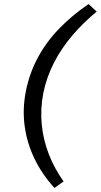

<svg xmlns="http://www.w3.org/2000/svg" viewBox="-20 -737 496 945"><path d="M248 188Q187 121 150 44.5Q113 -32 101.5 -115.5Q90 -199 107 -287Q125 -377 166.5 -454Q208 -531 271.5 -596.5Q335 -662 416 -717L456 -680Q389 -625 335.5 -562Q282 -499 245.5 -428Q209 -357 193 -278Q178 -199 185.5 -123.5Q193 -48 220.5 22.5Q248 93 293 156Z"/></svg>

Font: REM Light
Style: Italic
Weight: 300
Italic angle: -11°
Designer: Octavio Pardo
Foundry: Ashler Design
Version: Version 1.005;gftools[0.9.28]